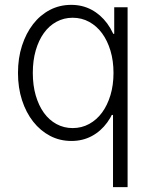

<svg xmlns="http://www.w3.org/2000/svg" viewBox="-20 -570 640 790"><path d="M273 -550Q225 -550 185 -529Q145 -508 116 -470.5Q87 -433 70.5 -382Q54 -331 54 -270Q54 -209 70.5 -158Q87 -107 116.5 -69.5Q146 -32 186 -11Q226 10 274 10Q320 10 357.5 -10Q395 -30 421.5 -66.5Q448 -103 462.5 -154.5Q477 -206 477 -270Q477 -333 462.5 -385Q448 -437 421 -473.5Q394 -510 356.5 -530Q319 -550 273 -550ZM279 -497Q316 -497 347 -480Q378 -463 400 -433Q422 -403 434.5 -361.5Q447 -320 447 -270Q447 -220 434.5 -178.5Q422 -137 400 -107Q378 -77 347 -60Q316 -43 279 -43Q243 -43 212.5 -59.5Q182 -76 160.5 -106Q139 -136 127 -177.5Q115 -219 115 -270Q115 -321 127 -362.5Q139 -404 160.5 -434Q182 -464 212.5 -480.5Q243 -497 279 -497ZM450 -540V-431H442L462 -300L437 -97H445V200H505V-540Z"/></svg>

Font: CommitMonoV143 ExtLt
Style: Regular
Weight: 200
Monospace: yes
Designer: Eigil Nikolajsen
Foundry: Eigil Nikolajsen
Version: Version 1.143